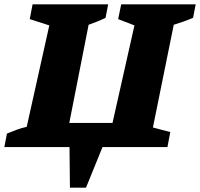

<svg xmlns="http://www.w3.org/2000/svg" viewBox="-55 -677 921 884"><path d="M-35 0 -23 -62Q-1 -71 21.5 -79.5Q44 -88 68 -93L172 -560L82 -589L95 -657H443L431 -595Q413 -586 393 -578Q373 -570 353 -563L264 -111H463L564 -560L489 -589L503 -657H846L834 -595Q813 -586 790.5 -578Q768 -570 745 -563L649 -90L729 -69L716 0H417L341 187H267L265 0Z"/></svg>

Font: Piazzolla SC ExtraBold
Style: Italic
Weight: 800
Italic angle: -11.3°
Designer: Juan Pablo del Peral
Foundry: Huerta Tipografica
Version: Version 1.330